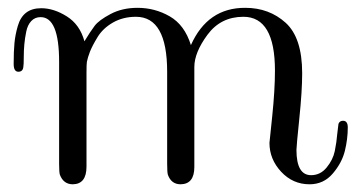

<svg xmlns="http://www.w3.org/2000/svg" viewBox="-20 -462 929 493"><path d="M15.1 -297.9Q15.1 -330.1 17.1 -351.1Q19 -372.1 25.6 -395Q32.2 -418 47.1 -429.4Q62 -440.9 85.9 -440.9Q118.2 -440.9 151.6 -419.9Q185.1 -398.9 196.8 -356Q211.9 -380.9 222.9 -395.5Q233.9 -410.2 263.9 -426Q293.9 -441.9 333 -441.9Q377.9 -441.9 416 -419.9Q454.1 -397.9 470.2 -346.2Q513.2 -442.4 609.9 -441.9Q670.9 -441.9 713.4 -403.6Q755.9 -365.2 755.9 -273.9Q755.9 -228 748.5 -157Q741.2 -85.9 741.2 -77.1Q741.2 -12.2 778.8 -12.2Q802.7 -12.2 818.8 -32Q835 -51.8 839.6 -74Q844.2 -96.2 846.2 -120.1L849.1 -144Q852.1 -151.9 860.8 -151.9Q873 -151.9 873 -134.8Q873 -105 865.5 -74.5Q857.9 -43.9 834.5 -16.4Q811 11.2 774.9 11.2Q731.9 11.2 701.9 -21Q671.9 -53.2 671.9 -95.2Q671.9 -96.2 679 -163.6Q686 -231 686 -280.8Q686 -418.9 605 -418.9Q546.9 -418.9 512.9 -373Q479 -327.1 479 -290V-33.2Q479 10.7 443.8 11.2Q419.9 11.2 411.1 -13.2Q409.2 -19 409.2 -42V-277.8Q409.2 -418.9 329.1 -418.9Q295.9 -418.9 270 -404.1Q244.1 -389.2 230.5 -366.7Q216.8 -344.2 210.9 -329.1Q205.1 -314 203.1 -303.2Q202.1 -298.3 202.1 -274.9V-34.2Q202.1 10.7 167 11.2Q143.1 11.2 133.8 -13.2Q131.8 -19 131.8 -41V-303.2Q131.8 -418.5 84 -418Q69.8 -418 60.3 -408Q50.8 -397.9 47.4 -380.9Q43.9 -363.8 42.5 -348.4Q41 -333 41 -314.5Q41 -295.9 40 -291Q39.1 -277.8 27.1 -277.8Q15.1 -277.8 15.1 -297.9Z"/></svg>

Font: CMU Serif Upright Italic
Style: UprightItalic
Weight: 500
Version: Version 0.7.0